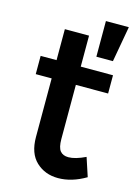

<svg xmlns="http://www.w3.org/2000/svg" viewBox="-114 -806 629 874"><g transform="rotate(15 200.0 -368.5)"><path d="M382 -742 352 -574H274V-742ZM269 -99Q301 -99 349 -122L378 -34Q312 5 248 5Q186 5 144.5 -34Q103 -73 103 -150V-426H28V-512H103V-658H217V-512H369V-426H217V-171Q217 -131 230 -115Q243 -99 269 -99Z"/></g></svg>

Font: Steamflix Grotesk
Style: Regular
Weight: 400
Designer: Julieta Ulanovsky
Foundry: Julieta Ulanovsky
Version: Version 4.000;PS 004.000;hotconv 1.0.88;makeotf.lib2.5.64775